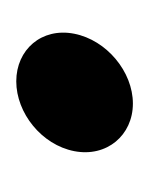

<svg xmlns="http://www.w3.org/2000/svg" viewBox="7 -140 187 242"><g transform="rotate(-90 101.0 -19.5)"><path d="M31 -20C23 21 51 54 91 54C131 54 171 21 179 -20C187 -61 159 -93 119 -93C79 -93 39 -61 31 -20Z"/></g></svg>

Font: Charger EcoBold
Style: Obl
Weight: 1000
Designer: Jasper
Foundry: Cannot Into Space Fonts
Version: Version 1.1